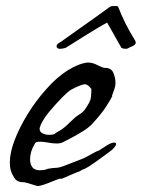

<svg xmlns="http://www.w3.org/2000/svg" viewBox="-20 -599 476 645"><path d="M107 26Q104 26 94 22.5Q84 19 73 16Q62 13 57 13H56Q37 13 27.5 -2.5Q18 -18 15 -31Q14 -36 13.5 -41.5Q13 -47 13 -53Q13 -86 29 -128Q45 -170 72.5 -215Q100 -260 135 -299Q171 -340 208 -363Q245 -386 275 -389Q291 -389 308 -380Q325 -371 332 -371H333Q354 -371 361 -354Q368 -337 368 -320Q368 -310 364 -299Q360 -288 357.5 -281Q355 -274 357 -276L358 -277Q347 -257 333.5 -236.5Q320 -216 290 -183Q278 -170 257.5 -157.5Q237 -145 218 -135Q199 -125 191 -121Q183 -117 170 -117Q157 -117 141.5 -120Q126 -123 115 -123Q109 -123 104 -122Q99 -121 97 -116Q81 -90 81 -64Q81 -48 88.5 -37.5Q96 -27 114 -27Q120 -27 127 -28Q134 -29 141 -32Q158 -35 165 -35Q172 -35 180.5 -37Q189 -39 209 -47Q231 -56 242.5 -60Q254 -64 260.5 -67Q267 -70 274 -74Q281 -78 296 -86Q307 -92 308.5 -92Q310 -92 314 -94.5Q318 -97 335 -108Q353 -120 363 -120Q370 -120 370 -115Q370 -111 363.5 -103Q357 -95 341 -84Q324 -72 302.5 -56Q281 -40 263 -31Q257 -30 252.5 -26.5Q248 -23 240 -21L184 3L185 2Q188 -1 178.5 2Q169 5 154.5 11Q140 17 126.5 21.5Q113 26 107 26ZM146 -146Q150 -146 154 -146.5Q158 -147 162 -148Q169 -154 175 -157Q181 -160 191 -167Q201 -174 219 -192Q234 -207 245 -213.5Q256 -220 263 -228Q284 -257 285.5 -272Q287 -287 287 -300Q275 -316 265 -316Q259 -316 247 -311Q230 -304 219.5 -298Q209 -292 189 -272Q166 -248 147 -225.5Q128 -203 117 -180Q116 -176 114.5 -172.5Q113 -169 113 -167Q113 -156 123 -151Q133 -146 146 -146ZM182 -435Q171 -435 170 -443Q170 -446 171 -448Q173 -452 179.5 -455.5Q186 -459 195 -466Q220 -484 248.5 -504Q277 -524 303.5 -543Q330 -562 349 -576Q351 -578 358 -578.5Q365 -579 368 -579Q376 -579 377 -576Q399 -519 432 -466Q436 -461 436 -456Q436 -448 423 -443Q417 -441 412.5 -438Q408 -435 403 -435Q394 -435 388 -438L340 -523Q328 -517 305.5 -503.5Q283 -490 259 -475Q235 -460 218.5 -449.5Q202 -439 200 -438Q188 -435 182 -435Z"/></svg>

Font: Vujahday Script
Style: Regular
Weight: 400
Designer: Robert E. Leuschke
Foundry: Robert E. Leuschke
Version: Version 1.010; ttfautohint (v1.8.3)